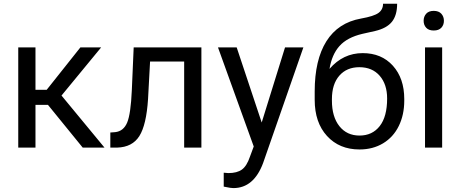

<svg xmlns="http://www.w3.org/2000/svg" viewBox="-20 -778 2427 1012"><path d="M232.9 -225.1H167V0H76.2V-528.3H167V-304.7H226.1L403.8 -528.3H513.2L304.2 -274.4L530.8 0H416Z M1041.5 -528.3V0H950.7V-453.6H771L760.3 -255.9Q751.5 -119.6 714.6 -61Q677.7 -2.4 597.7 0H561.5V-79.6L587.4 -81.5Q631.3 -86.4 650.4 -132.3Q669.4 -178.2 674.8 -302.2L684.6 -528.3Z M1359.4 -132.3 1482.4 -528.3H1579.1L1366.7 81.5Q1317.4 213.4 1210 213.4L1192.9 211.9L1159.2 205.6V132.3L1183.6 134.3Q1229.5 134.3 1255.1 115.7Q1280.8 97.2 1297.4 47.9L1317.4 -5.9L1128.9 -528.3H1227.5Z M1891.6 -498Q1991.2 -498 2051 -431.4Q2110.8 -364.7 2110.8 -255.9V-247.6Q2110.8 -172.9 2082 -114Q2053.2 -55.2 1999.3 -22.7Q1945.3 9.8 1875 9.8Q1768.6 9.8 1703.6 -61.3Q1638.7 -132.3 1638.7 -252V-295.9Q1638.7 -462.4 1700.4 -560.5Q1762.2 -658.7 1882.8 -680.2Q1951.2 -692.4 1975.1 -710Q1999 -727.5 1999 -758.3H2073.2Q2073.2 -697.3 2045.7 -663.1Q2018.1 -628.9 1957.5 -614.7L1890.1 -599.6Q1809.6 -580.6 1769.3 -535.4Q1729 -490.2 1716.8 -415Q1788.6 -498 1891.6 -498ZM1874 -423.8Q1807.6 -423.8 1768.6 -379.2Q1729.5 -334.5 1729.5 -255.4V-247.6Q1729.5 -162.6 1768.8 -113Q1808.1 -63.5 1875 -63.5Q1942.4 -63.5 1981.4 -113.3Q2020.5 -163.1 2020.5 -258.8Q2020.5 -333.5 1981.2 -378.7Q1941.9 -423.8 1874 -423.8Z M2310.5 0H2220.2V-528.3H2310.5ZM2212.9 -668.5Q2212.9 -690.4 2226.3 -705.6Q2239.7 -720.7 2266.1 -720.7Q2292.5 -720.7 2306.2 -705.6Q2319.8 -690.4 2319.8 -668.5Q2319.8 -646.5 2306.2 -631.8Q2292.5 -617.2 2266.1 -617.2Q2239.7 -617.2 2226.3 -631.8Q2212.9 -646.5 2212.9 -668.5Z"/></svg>

Font: RobotoInd
Style: Regular
Weight: 400
Designer: Google
Version: Version 2.001101; 2014